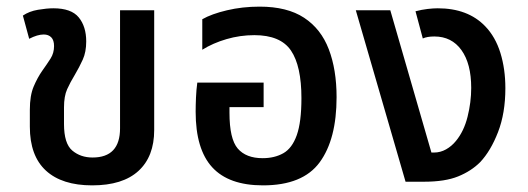

<svg xmlns="http://www.w3.org/2000/svg" viewBox="-20 -548 1592 579"><path d="M258 11Q167 11 118.5 -33.5Q70 -78 70 -166V-217Q70 -260 81.5 -287Q93 -314 107 -334Q122 -355 132.5 -371.5Q143 -388 143 -409Q143 -427 134.5 -435.5Q126 -444 112 -444Q93 -444 68 -431L49 -501Q68 -514 94.5 -518.5Q121 -523 141 -523Q195 -523 217.5 -495.5Q240 -468 240 -423Q240 -391 229.5 -368Q219 -345 206 -323Q192 -300 182.5 -279Q173 -258 173 -224V-174Q173 -115 198 -94Q223 -73 259 -73Q342 -73 342 -161V-517H445V-156Q445 -76 397.5 -32.5Q350 11 258 11Z M773 11Q670 11 620 -43.5Q570 -98 570 -211Q570 -230 571 -253.5Q572 -277 575 -299H775V-225H672V-208Q672 -129 697 -100Q722 -71 772 -71Q808 -71 834.5 -86Q861 -101 875 -140.5Q889 -180 889 -252Q889 -349 857.5 -395.5Q826 -442 747 -442Q704 -442 663 -430Q622 -418 590 -398V-490Q618 -506 664.5 -517Q711 -528 763 -528Q846 -528 897 -494.5Q948 -461 971.5 -399.5Q995 -338 995 -255Q995 -128 944 -58.5Q893 11 773 11Z M1203 0 1053 -517H1157L1281 -88H1289Q1308 -88 1325 -97.5Q1342 -107 1355 -123Q1379 -152 1390 -196Q1401 -240 1401 -283Q1401 -356 1371.5 -397Q1342 -438 1290 -438Q1268 -438 1255 -432L1233 -514Q1252 -519 1269.5 -521Q1287 -523 1300 -523Q1391 -523 1443 -469Q1474 -437 1489 -388.5Q1504 -340 1504 -282Q1504 -207 1482 -150Q1460 -93 1428 -59Q1401 -32 1361.5 -16Q1322 0 1259 0Z"/></svg>

Font: Noto Sans Thai UI SemCond Med
Style: Regular
Weight: 500
Width: 4
Designer: Monotype Design Team
Foundry: Monotype Imaging Inc.
Version: Version 2.000; ttfautohint (v1.8.4.7-5d5b)